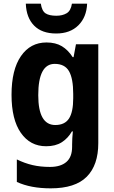

<svg xmlns="http://www.w3.org/2000/svg" viewBox="-20 -789 624 1049"><path d="M234 -557Q284 -557 318 -536.5Q352 -516 377 -477H382L395 -547H517V-7Q517 113 454 176.5Q391 240 257 240Q147 240 72 205V82Q115 103 158 113Q201 123 253 123Q311 123 342.5 96Q374 69 374 13V1Q374 -13 375 -33.5Q376 -54 378 -71H373Q351 -33 317 -11.5Q283 10 232 10Q145 10 94 -63Q43 -136 43 -271Q43 -408 94.5 -482.5Q146 -557 234 -557ZM279 -440Q189 -440 189 -269Q189 -106 282 -106Q334 -106 357 -141.5Q380 -177 380 -252V-276Q380 -360 357 -400Q334 -440 279 -440ZM456 -769Q453 -695 408 -650.5Q363 -606 287 -606Q209 -606 166.5 -649Q124 -692 121 -769H203Q209 -729 229 -716Q249 -703 288 -703Q321 -703 344 -716.5Q367 -730 373 -769Z"/></svg>

Font: Noto Sans Lao SemiCondensed
Style: Bold
Weight: 700
Width: 4
Designer: Monotype Design Team
Foundry: Monotype Imaging Inc.
Version: Version 2.003; ttfautohint (v1.8.4.7-5d5b)